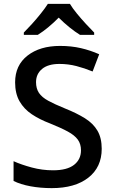

<svg xmlns="http://www.w3.org/2000/svg" viewBox="-20 -961 590 991"><path d="M505 -193Q505 -98 436 -44Q367 10 247 10Q189 10 137.5 0.5Q86 -9 50 -27V-129Q90 -111 144 -96.5Q198 -82 254 -82Q326 -82 362 -110Q398 -138 398 -185Q398 -218 381.5 -240.5Q365 -263 330 -282Q295 -301 238 -324Q185 -344 144.5 -371Q104 -398 81 -438Q58 -478 58 -536Q58 -624 122 -674Q186 -724 290 -724Q348 -724 397.5 -712.5Q447 -701 492 -681L458 -592Q417 -609 374.5 -620Q332 -631 287 -631Q228 -631 197 -605Q166 -579 166 -537Q166 -504 181 -481.5Q196 -459 229 -441Q262 -423 316 -401Q376 -377 418.5 -350.5Q461 -324 483 -286.5Q505 -249 505 -193ZM341 -941Q354 -919 376.5 -891.5Q399 -864 423.5 -837.5Q448 -811 466 -793V-781H393Q367 -797 338.5 -820Q310 -843 283 -870Q229 -815 175 -781H103V-793Q122 -812 145.5 -838Q169 -864 191 -891.5Q213 -919 227 -941Z"/></svg>

Font: Noto Sans Medium
Style: Regular
Weight: 500
Designer: Monotype Design Team
Foundry: Monotype Imaging Inc.
Version: Version 2.007